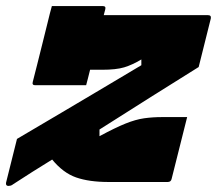

<svg xmlns="http://www.w3.org/2000/svg" viewBox="-61 -600 716 633"><path d="M110 -580H278Q289 -580 286 -569Q284 -561 281 -550H625Q636 -550 634 -539L594 -379Q526 -337 441.5 -283.5Q357 -230 267 -173V-151Q319 -179 352.5 -192.5Q386 -206 414 -210Q442 -214 474 -214H556Q543 -163 530.5 -112.5Q518 -62 505 -11Q503 0 492 0H297Q233 0 190 -15Q147 -30 111 -74Q78 -54 46 -33.5Q14 -13 -17 7Q-22 11 -26 12Q-30 13 -33 13Q-43 13 -41 2L-5 -142Q68 -185 145 -230.5Q222 -276 290 -316.5Q358 -357 405 -385V-404Q375 -386 348.5 -378Q322 -370 275 -370H236Q232 -355 229 -342Q226 -329 223 -319H55Q44 -319 47 -330Q53 -352 61 -385Q69 -418 78.5 -455Q88 -492 96 -525.5Q104 -559 110 -580Z"/></svg>

Font: Recursive Mn Lnr St XBk
Style: Italic
Weight: 1000
Italic angle: -15°
Monospace: yes
Version: Version 1.079;hotconv 1.0.112;makeotfexe 2.5.65598; ttfautoh